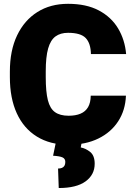

<svg xmlns="http://www.w3.org/2000/svg" viewBox="-20 -741 697 996"><path d="M633.3 -244.6Q630.4 -169.4 593.3 -112.1Q556.2 -54.7 490.5 -22.5Q424.8 9.8 335.9 9.8Q239.7 9.8 171.4 -32.5Q103 -74.7 67.1 -153.3Q31.2 -231.9 31.2 -340.8V-369.6Q31.2 -479 68.8 -557.6Q106.4 -636.2 174.1 -678.7Q241.7 -721.2 333 -721.2Q427.7 -721.2 492.4 -687Q557.1 -652.8 592.5 -593.8Q627.9 -534.7 634.3 -460.4H451.7Q450.7 -516.1 424.8 -543.5Q398.9 -570.8 333 -570.8Q293.5 -570.8 267.8 -552Q242.2 -533.2 229.7 -489.5Q217.3 -445.8 217.3 -370.6V-340.8Q217.3 -265.1 228.3 -221.4Q239.3 -177.7 265.4 -159.2Q291.5 -140.6 335.9 -140.6Q372.6 -140.6 397.9 -151.4Q423.3 -162.1 436.8 -185.1Q450.2 -208 450.7 -244.6ZM404.3 -5.9 398.9 23.9Q425.3 28.8 448.2 47.6Q471.2 66.4 471.2 108.4Q471.2 165.5 423.8 200Q376.5 234.4 284.7 234.4L281.2 133.3Q293 133.3 301.3 129.9Q309.6 126.5 314.2 118.9Q318.8 111.3 318.8 99.1Q318.8 82 304 75.4Q289.1 68.8 255.4 66.9L270.5 -5.9Z"/></svg>

Font: Heebo Black
Style: Regular
Weight: 900
Designer: Oded Ezer
Foundry: Ezer Type House
Version: Version 3.100